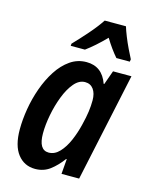

<svg xmlns="http://www.w3.org/2000/svg" viewBox="-117 -842 719 926"><g transform="rotate(15 242.5 -379.0)"><path d="M149 10Q95 10 62 -32Q29 -74 29 -156Q29 -204 38 -258Q47 -312 65.5 -364Q84 -416 111.5 -458.5Q139 -501 175.5 -526.5Q212 -552 257 -552Q335 -552 363 -472H366L391 -542H483L367 0H279L285 -75H282Q254 -37 222.5 -13.5Q191 10 149 10ZM192 -83Q222 -83 246 -108.5Q270 -134 287 -173.5Q304 -213 314 -255Q324 -295 328 -324.5Q332 -354 332 -381Q332 -416 317 -436.5Q302 -457 275 -457Q245 -457 220.5 -428Q196 -399 178.5 -353.5Q161 -308 151.5 -258Q142 -208 142 -166Q142 -83 192 -83ZM163 -619Q195 -652 230 -692Q265 -732 289 -768H395Q401 -748 412 -720.5Q423 -693 436 -666Q449 -639 459 -620L457 -608H390Q376 -624 360 -646Q344 -668 329 -693Q277 -640 233 -608H162Z"/></g></svg>

Font: Noto Sans Condensed SemiBold
Style: Italic
Weight: 600
Width: 3
Italic angle: -12°
Designer: Monotype Design Team
Foundry: Monotype Imaging Inc.
Version: Version 2.013; ttfautohint (v1.8.4.7-5d5b)